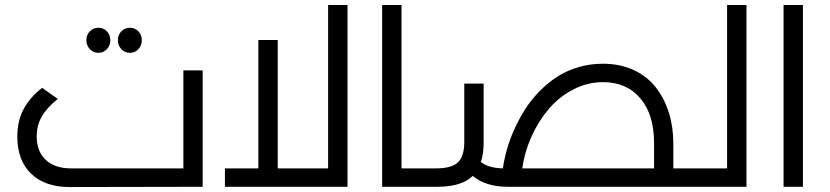

<svg xmlns="http://www.w3.org/2000/svg" viewBox="-20 -753 3347 774"><path d="M377 -540Q356.4 -540 342.3 -554.9Q328.1 -569.8 328.1 -590.8Q328.1 -612.3 342 -626.7Q356 -641.1 377 -641.1Q397 -641.1 410.9 -626.7Q424.8 -612.3 424.8 -590.8Q424.8 -569.8 410.9 -554.9Q397 -540 377 -540ZM503.9 -540Q483.4 -540 469.2 -554.9Q455.1 -569.8 455.1 -590.8Q455.1 -612.3 469 -626.7Q482.9 -641.1 503.9 -641.1Q523.9 -641.1 537.8 -626.7Q551.8 -612.3 551.8 -590.8Q551.8 -569.8 537.8 -554.9Q523.9 -540 503.9 -540ZM719.2 -469.2H796.9V0L261.2 1Q160.6 1 105.2 -53Q49.8 -106.9 49.8 -202.1Q49.8 -265.6 75.2 -313.2Q100.6 -360.8 149.9 -398.9L212.9 -354Q168.9 -319.3 148.4 -283.2Q127.9 -247.1 127.9 -203.1Q127.9 -143.1 164.3 -108.6Q200.7 -74.2 267.1 -74.2H719.2Z M1302.7 -732.9H1380.9V0H886.7V-74.2H1021.5V-591.8H1099.6V-74.2H1302.7Z M1705.6 -74.2Q1717.8 -74.2 1721.7 -65.2Q1725.6 -56.2 1725.6 -37.1Q1725.6 -18.6 1721.4 -9.3Q1717.3 0 1705.6 0H1520.5V-732.9H1598.6V-74.2Z M2827.6 -74.2Q2839.8 -74.2 2843.8 -65.2Q2847.7 -56.2 2847.7 -37.1Q2847.7 -18.6 2843.5 -9.3Q2839.4 0 2827.6 0H2027.3Q1938 0 1885.7 -43.9Q1841.8 0 1742.7 0H1705.6Q1693.8 0 1689.7 -9.3Q1685.5 -18.6 1685.5 -37.1Q1685.5 -56.2 1689.5 -65.2Q1693.4 -74.2 1705.6 -74.2H1736.3Q1800.3 -74.2 1825.9 -98.4Q1851.6 -122.6 1851.6 -180.2V-416H1929.7V-179.2Q1929.7 -131.8 1918.5 -100.1Q1948.7 -75.7 2007.3 -74.2Q2012.7 -112.3 2023.9 -151.9Q2035.2 -191.4 2054 -232.9Q2072.8 -274.4 2096.9 -312.5Q2121.1 -350.6 2154.1 -384.3Q2187 -418 2224.6 -442.6Q2262.2 -467.3 2310.1 -481.7Q2357.9 -496.1 2409.7 -496.1Q2479.5 -496.1 2534.7 -470.5Q2589.8 -444.8 2624.3 -400.1Q2658.7 -355.5 2676.5 -298.3Q2694.3 -241.2 2694.3 -175.8V-74.2ZM2085.4 -74.2H2616.7V-175.8Q2616.7 -291.5 2561.3 -356.7Q2505.9 -421.9 2410.6 -421.9Q2347.2 -421.9 2289.6 -391.6Q2231.9 -361.3 2190.7 -312Q2149.4 -262.7 2121.8 -200.7Q2094.2 -138.7 2085.4 -74.2Z M2911.1 -732.9H2989.3V0H2827.1Q2815.4 0 2811.3 -9.3Q2807.1 -18.6 2807.1 -37.1Q2807.1 -56.2 2811 -65.2Q2814.9 -74.2 2827.1 -74.2H2911.1Z M3138.7 0V-732.9H3216.8V0Z"/></svg>

Font: Montserrat-Arabic Light
Style: Regular
Weight: 300
Designer: Mohamed Gaber
Foundry: Kief Type Foundry
Version: Version 5.008;PS 005.008;hotconv 1.0.88;makeotf.lib2.5.64775